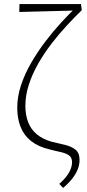

<svg xmlns="http://www.w3.org/2000/svg" viewBox="-20 -731 430 946"><path d="M291 195 272 175Q303 148 319 121Q335 94 335 68Q335 44 318.5 33.5Q302 23 276 17.5Q250 12 220 4Q167 -9 132.5 -36.5Q98 -64 81.5 -105.5Q65 -147 65 -200Q65 -256 84 -312.5Q103 -369 134.5 -423Q166 -477 204 -527Q242 -577 281.5 -620Q321 -663 355 -695L382 -680Q347 -646 308.5 -604.5Q270 -563 233.5 -515.5Q197 -468 168 -417Q139 -366 122 -313.5Q105 -261 105 -209Q105 -165 118.5 -129.5Q132 -94 160.5 -70Q189 -46 233 -33Q267 -25 299 -17.5Q331 -10 351.5 6Q372 22 372 57Q372 80 363 103Q354 126 336 149Q318 172 291 195ZM75 -672 76 -711H379L383 -680Z"/></svg>

Font: Ysabeau ExtraLight
Style: Regular
Weight: 250
Designer: Christian Thalmann (Catharsis Fonts)
Version: Version 2.002